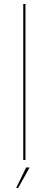

<svg xmlns="http://www.w3.org/2000/svg" viewBox="-20 -805 250 966"><path d="M97 0H108V-785H97ZM61.5 140.5H71.5L129 37.5H111.5Z"/></svg>

Font: Anybody Expanded Thin
Style: Regular
Weight: 250
Width: 7
Version: Version 1.113;gftools[0.9.25]